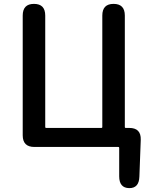

<svg xmlns="http://www.w3.org/2000/svg" viewBox="-20 -757 772 989"><path d="M645 212Q594 211 594 151V5Q594 0 589 0H157Q97 0 97 -60V-677Q97 -737 155 -737Q213 -737 213 -677V-103Q213 -98 218 -98H502Q507 -98 507 -103V-677Q507 -737 565 -737Q623 -737 623 -677V-103Q623 -98 628 -98H646Q707 -98 705 -37L698 153Q696 213 645 212Z"/></svg>

Font: Resource Han Rounded JP Medium
Style: Regular
Weight: 500
Designer: Cyano Hao (round all glyphs); Ryoko NISHIZUKA 西塚涼子 (kana, bopomofo & ideographs); Paul D. Hunt (Latin, Greek & Cyrillic)
Foundry: Cyano Hao
Version: 0.990